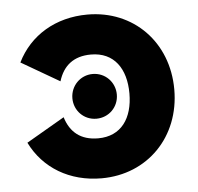

<svg xmlns="http://www.w3.org/2000/svg" viewBox="-44 -566 644 624"><g transform="rotate(-5 278.0 -254.0)"><path d="M377 -253.9C377 -173.3 338.9 -117.2 263.2 -117.2C206.5 -117.2 172.4 -145.5 157.2 -195.3L32.7 -123C74.7 -37.6 159.2 13.2 263.2 13.2C413.1 13.2 523.4 -99.1 523.4 -253.9C523.4 -408.7 413.1 -521 263.2 -521C159.2 -521 74.7 -470.2 32.7 -384.8L157.2 -312.5C172.4 -362.3 206.5 -390.6 263.2 -390.6C338.9 -390.6 377 -334.5 377 -253.9ZM190.9 -253.9C190.9 -213.4 222.7 -181.2 263.2 -181.2C304.2 -181.2 335.9 -213.4 335.9 -253.9C335.9 -294.4 304.2 -327.1 263.2 -327.1C222.7 -327.1 190.9 -294.4 190.9 -253.9Z"/></g></svg>

Font: Giphurs ExtraBold
Style: Regular
Weight: 800
Version: Version 1.000